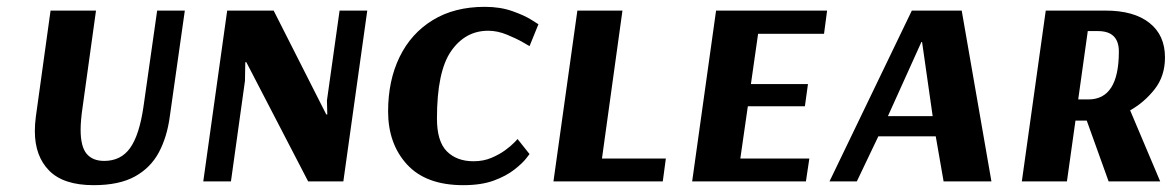

<svg xmlns="http://www.w3.org/2000/svg" viewBox="-20 -531 3440 562"><path d="M254 11Q166 11 124 -31.5Q82 -74 82 -147Q82 -168 85 -190L128 -500H261L222 -219Q216 -179 216 -151Q216 -102 233.5 -81Q251 -60 285 -60Q334 -60 361 -98Q388 -136 400 -219L440 -500H521L477 -190Q469 -130 445 -85Q421 -40 375 -14.5Q329 11 254 11Z M985 0H882L701 -349H698L697 -294L656 0H575L645 -500H781L935 -196H938L937 -237L974 -500H1055Z M1530 -396Q1530 -396 1511 -407Q1492 -418 1464 -429.5Q1436 -441 1409 -441Q1342 -441 1300.5 -381.5Q1259 -322 1259 -184Q1259 -117 1288 -88Q1317 -59 1366 -59Q1395 -59 1418.5 -69Q1442 -79 1459 -91.5Q1476 -104 1485.5 -114Q1495 -124 1495 -124L1530 -80Q1530 -80 1519.5 -66.5Q1509 -53 1485.5 -34.5Q1462 -16 1425.5 -2.5Q1389 11 1336 11Q1227 11 1171.5 -49.5Q1116 -110 1116 -205Q1116 -295 1149.5 -364Q1183 -433 1246.5 -472Q1310 -511 1399 -511Q1444 -511 1479.5 -498.5Q1515 -486 1535.5 -473Q1556 -460 1556 -460Z M1920 0H1600L1670 -500H1802L1742 -67H1929Z M2339 0H2006L2076 -500H2401L2392 -432H2199L2178 -285H2345L2336 -220H2169L2147 -67H2349Z M2795 -500 2882 0H2742L2719 -132H2551L2488 0H2408L2649 -500ZM2677 -408 2579 -191H2710L2679 -408Z M3041 -500H3216Q3299 -500 3344.5 -464Q3390 -428 3390 -363Q3390 -308 3359.5 -269.5Q3329 -231 3288 -208L3376 0H3225L3161 -178H3128L3103 0H2971ZM3164 -440 3136 -240H3166Q3255 -240 3255 -380Q3255 -440 3194 -440Z"/></svg>

Font: Arsenal SC
Style: Bold Italic
Weight: 700
Italic angle: -9.10001°
Designer: Andrij Shevchenko
Foundry: Stairsfor
Version: Version 2.001; ttfautohint (v1.8.4.7-5d5b)